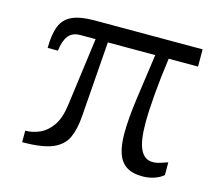

<svg xmlns="http://www.w3.org/2000/svg" viewBox="-82 -632 846 741"><g transform="rotate(15 341.0 -261.0)"><path d="M542.5 5.4Q502 5.4 478 -10.7Q454.1 -26.9 443.6 -58.3Q433.1 -89.8 433.1 -136.2Q433.1 -194.8 444.8 -279.3Q456.5 -363.8 470.2 -459.5H280.8L258.8 -162.6Q255.4 -108.4 239.5 -72.8Q223.6 -37.1 182.4 -19.5Q141.1 -2 61 -2V-47.9Q88.9 -47.9 116.9 -59.8Q145 -71.8 166.5 -101.6Q188 -131.3 195.3 -185.1L231.9 -459.5H171.4Q139.2 -459.5 123.3 -439Q107.4 -418.5 103 -378.9H62Q62 -432.6 75 -465.6Q87.9 -498.5 120.1 -513.4Q152.3 -528.3 209.5 -528.3H641.1V-459.5H523.9Q512.7 -378.9 507.1 -311Q501.5 -243.2 501.5 -197.8Q501.5 -125 517.8 -91.6Q534.2 -58.1 566.9 -58.1Q582 -58.1 598.6 -63.7Q615.2 -69.3 626 -72.8V-22Q612.3 -9.8 590.3 -2.2Q568.4 5.4 542.5 5.4Z"/></g></svg>

Font: Comme Light
Style: Regular
Weight: 300
Version: Version 1.000;gftools[0.9.27]